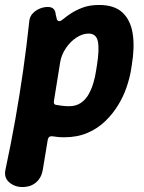

<svg xmlns="http://www.w3.org/2000/svg" viewBox="-41 -536 580 772"><path d="M358 -516Q419 -516 451.5 -485.5Q484 -455 492.5 -401Q501 -347 489 -275L485 -250Q480 -221 468 -185.5Q456 -150 435 -115Q414 -80 383.5 -50Q353 -20 311.5 -2Q270 16 217 16Q201 16 189 14.5Q177 13 170 12Q154 10 151 26L131 147Q126 178 104.5 197Q83 216 49 216Q18 216 -4 197Q-26 178 -19 146Q3 43 20.5 -55.5Q38 -154 52 -252Q66 -350 77 -453Q79 -470 91 -482.5Q103 -495 119 -501.5Q135 -508 151 -508Q167 -508 174.5 -500Q182 -492 183 -478Q185 -467 187.5 -459Q190 -451 198 -451Q204 -451 215.5 -461Q227 -471 246.5 -483.5Q266 -496 293 -506Q320 -516 358 -516ZM315 -401Q291 -401 266.5 -385Q242 -369 224 -342.5Q206 -316 201 -286L176 -131Q173 -115 186 -114Q193 -113 206.5 -111Q220 -109 237 -109Q265 -109 284.5 -122.5Q304 -136 316 -158Q328 -180 335 -204.5Q342 -229 345 -250L349 -275Q359 -338 352.5 -369.5Q346 -401 315 -401Z"/></svg>

Font: Winky Sans SemiBold
Style: Italic
Weight: 600
Italic angle: -8.97852°
Designer: Simon Atzbach
Foundry: typofactur
Version: Version 1.205